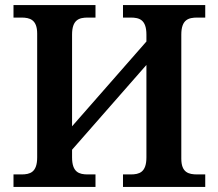

<svg xmlns="http://www.w3.org/2000/svg" viewBox="-20 -734 858 754"><path d="M33 0H355V-49H325C291 -49 263 -57 263 -116V-146L555 -479V-116C555 -57 527 -49 493 -49H463V0H786V-49H755C721 -49 692 -56 692 -111V-598C692 -657 720 -665 755 -665H786V-714H463V-665H493C527 -665 555 -657 555 -598V-571L263 -238V-598C263 -657 291 -665 325 -665H355V-714H33V-665H64C97 -665 126 -657 126 -602V-116C126 -57 98 -49 64 -49H33Z"/></svg>

Font: Noto Serif SemiBold
Style: Regular
Weight: 600
Designer: Monotype Design Team
Foundry: Monotype Imaging Inc.
Version: Version 2.013